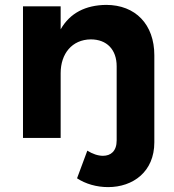

<svg xmlns="http://www.w3.org/2000/svg" viewBox="-20 -564 710 785"><path d="M414 -544C330 -543 266 -511 228 -444V-538H74V0H228V-265C228 -344 274 -402 351 -403C417 -403 457 -361 457 -293V10C457 54 433 73 401 73C380 73 358 65 337 52L295 165C330 188 375 201 422 201C524 201 611 138 611 18V-338C611 -464 534 -544 414 -544Z"/></svg>

Font: Juman SemiBold
Style: Regular
Weight: 600
Designer: Bandar Raffah (Arabic) Julieta Ulanovsky (Latin)
Foundry: Caramella
Version: Version 5.022;PS 005.022;hotconv 1.0.88;makeotf.lib2.5.64775